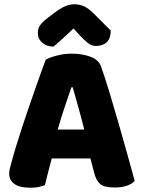

<svg xmlns="http://www.w3.org/2000/svg" viewBox="-20 -867 667 898"><path d="M324 -734Q300 -711 276 -689Q252 -667 230 -649Q199 -649 178 -667Q157 -685 157 -712Q157 -733 167 -748Q177 -763 204 -784L233 -806Q262 -828 284 -837.5Q306 -847 326 -847Q352 -847 373 -837.5Q394 -828 417 -805L498 -724Q498 -688 479.5 -670Q461 -652 429 -652Q409 -652 392 -665Q375 -678 351 -704ZM403 -126H222Q212 -90 204.5 -59Q197 -28 190 -1Q176 4 160.5 7.5Q145 11 123 11Q72 11 47.5 -6.5Q23 -24 23 -55Q23 -69 27 -83Q31 -97 36 -116Q43 -143 55.5 -183.5Q68 -224 83 -270.5Q98 -317 115 -365.5Q132 -414 147 -457.5Q162 -501 174.5 -535.5Q187 -570 194 -588Q211 -598 245.5 -607Q280 -616 315 -616Q365 -616 403.5 -601.5Q442 -587 453 -555Q471 -504 492 -435Q513 -366 534 -292.5Q555 -219 575 -147.5Q595 -76 610 -21Q598 -7 574 1.5Q550 10 517 10Q468 10 449 -6Q430 -22 421 -57ZM314 -459Q300 -418 283 -368Q266 -318 250 -261H374Q360 -318 345.5 -368.5Q331 -419 320 -459Z"/></svg>

Font: Baloo 2 Latin ExtraBold
Style: Regular
Weight: 400
Designer: Sarang Kulkarni and Ek Type
Foundry: Ek Type
Version: Version 1.001